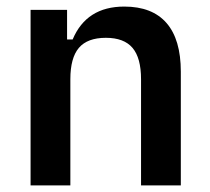

<svg xmlns="http://www.w3.org/2000/svg" viewBox="-20 -564 638 584"><path d="M73 -534H184V-444H201Q243 -544 358 -544Q443 -544 486.5 -494Q530 -444 530 -346V0H409V-323Q409 -388 383 -418.5Q357 -449 302 -449Q246 -449 220 -418.5Q194 -388 194 -323V0H73Z"/></svg>

Font: Mozilla Text BETA SemiBold
Style: Regular
Weight: 600
Designer: Studio DRAMA
Foundry: Studio DRAMA
Version: Version 0.100